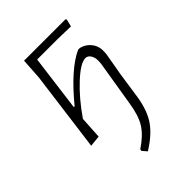

<svg xmlns="http://www.w3.org/2000/svg" viewBox="-194 -541 819 819"><g transform="rotate(-45 215.5 -131.5)"><path d="M51 4 99 -360 105 -455H354L358 -451L350 -417L270 -419H148L115 -165H120Q222 -289 301 -325H312Q341 -318 358.5 -294.5Q376 -271 374 -239L373 -226L355 -123L340 -21Q330 58 300.5 104.5Q271 151 205 192L187 171L188 163Q239 129 262 92.5Q285 56 295 -11L328 -213L329 -228Q330 -249 321 -263.5Q312 -278 298 -278Q268 -278 213 -227Q158 -176 107 -102L101 -1Z"/></g></svg>

Font: Alegreya Sans SC Light
Style: Italic
Weight: 300
Italic angle: -7°
Designer: Juan Pablo del Peral
Foundry: Huerta Tipografica
Version: Version 2.007